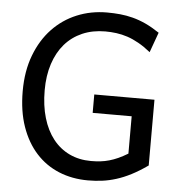

<svg xmlns="http://www.w3.org/2000/svg" viewBox="-52 -775 798 838"><g transform="rotate(5 346.5 -356.5)"><path d="M622.6 -75.7Q585 -49.3 551.8 -32.2Q518.6 -15.1 487.3 -5.4Q456.1 4.4 425.8 8.3Q395.5 12.2 363.8 12.2Q294.4 12.2 236.3 -11.7Q178.2 -35.6 136 -82Q93.8 -128.4 70.1 -196Q46.4 -263.7 46.4 -351.6Q46.4 -439.5 72.8 -508.8Q99.1 -578.1 144.8 -626.2Q190.4 -674.3 251.7 -699.7Q313 -725.1 383.3 -725.1Q413.1 -725.1 440.9 -722.4Q468.8 -719.7 496.8 -712.4Q524.9 -705.1 554 -691.7Q583 -678.2 615.2 -656.7L583.5 -568.8Q556.2 -590.8 530.5 -605.2Q504.9 -619.6 480.5 -627.7Q456.1 -635.7 431.9 -638.9Q407.7 -642.1 383.3 -642.1Q327.6 -642.1 282.7 -622.6Q237.8 -603 206.5 -566.9Q175.3 -530.8 158.4 -479.2Q141.6 -427.7 141.6 -363.8Q141.6 -296.4 157.5 -242.7Q173.3 -189 203.1 -151.1Q232.9 -113.3 275.1 -93.3Q317.4 -73.2 369.6 -73.2Q391.6 -73.2 410.9 -75.4Q430.2 -77.6 449.2 -83Q468.3 -88.4 487.8 -97.2Q507.3 -106 529.8 -119.6V-283.2H358.9V-363.8H622.6Z"/></g></svg>

Font: Andika Am
Style: Regular
Weight: 400
Designer: Victor Gaultney, Annie Olsen, Julie Remington, Don Collingsworth, Eric Hays, Becca Hirsbrunner
Foundry: SIL International
Version: Version 5.000